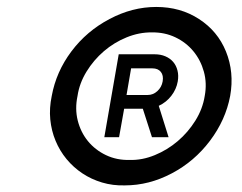

<svg xmlns="http://www.w3.org/2000/svg" viewBox="-20 -836 712 566"><path d="M658.5 -553Q645 -482 599 -421Q553 -360 486.5 -325Q419.5 -289.5 348 -289.5Q312.5 -288.5 280.8 -298Q249 -307.5 222.8 -325Q196.5 -342.5 176.2 -367Q156 -391.5 143.8 -421Q131.5 -450.5 128.2 -484Q125 -517.5 132.5 -553Q145.5 -624.5 190.5 -684.5Q235.5 -744.5 303 -780Q370 -815.5 440.5 -815.5Q512 -815.5 566.5 -780Q621.5 -744.5 646 -684.5Q671 -623 658.5 -553ZM208.5 -553Q200.5 -515 209.2 -480.5Q218 -446 239.2 -420Q260.5 -394 292.2 -378.8Q324 -363.5 362.5 -364.5Q399.5 -363.5 436.5 -378.8Q473.5 -394 504 -420Q534.5 -446 556 -480.5Q577.5 -515 583.5 -553Q590.5 -590.5 581 -624.8Q571.5 -659 550 -685Q528.5 -711 497 -726Q465.5 -741 428 -740.5Q390.5 -741 353.5 -726Q316.5 -711 286.2 -685Q256 -659 235 -624.8Q214 -590.5 208.5 -553ZM435.5 -676Q453.5 -676 467.5 -670Q481.5 -664 490.5 -653.5Q499.5 -643 503.2 -628.2Q507 -613.5 504 -596Q500 -573 485.2 -553.8Q470.5 -534.5 448 -524L477 -431.5H428L401 -515.5H346L331 -431.5H287.5L330 -676ZM353 -556H415.5Q431.5 -556 444 -567.5Q456.5 -579 459.5 -596Q462.5 -613.5 454.2 -624Q446 -634.5 429 -634.5H366.5Z"/></svg>

Font: Russisch Sans SemiBold
Style: Italic
Weight: 600
Width: 4
Italic angle: -10°
Designer: Michael Sharanda (font) & Cristiano Sobral (main changes)
Foundry: Michael Sharanda
Version: Version 2.00;September 8, 2020;FontCreator 13.0.0.2681 64-bi